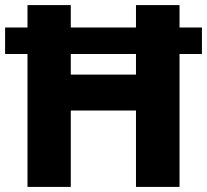

<svg xmlns="http://www.w3.org/2000/svg" viewBox="-20 -734 813 754"><path d="M88 0H258V-300H514V0H685V-522H773V-626H685V-714H514V-626H258V-714H88V-626H0V-522H88ZM258 -441V-522H514V-441Z"/></svg>

Font: Noto Sans Bengali UI ExtraBold
Style: Regular
Weight: 800
Designer: Jelle Bosma - Monotype Design Team
Foundry: Monotype Imaging Inc.
Version: Version 2.003